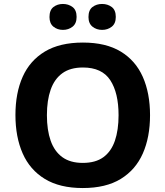

<svg xmlns="http://www.w3.org/2000/svg" viewBox="-20 -940 836 970"><path d="M738 -358Q738 -247 701.5 -164.5Q665 -82 590 -36Q515 10 398 10Q282 10 206.5 -36Q131 -82 94.5 -165Q58 -248 58 -359Q58 -470 94.5 -552Q131 -634 206.5 -679.5Q282 -725 399 -725Q515 -725 590 -679.5Q665 -634 701.5 -551.5Q738 -469 738 -358ZM217 -358Q217 -283 236 -229Q255 -175 295 -146Q335 -117 398 -117Q463 -117 502.5 -146Q542 -175 560.5 -229Q579 -283 579 -358Q579 -471 537 -535Q495 -599 399 -599Q335 -599 295 -570Q255 -541 236 -487Q217 -433 217 -358ZM230 -854Q230 -889 250 -904.5Q270 -920 297.9 -920Q325.8 -920 346.4 -904.6Q367 -889.2 367 -854.4Q367 -821 346.4 -805Q325.8 -789 297.9 -789Q270 -789 250 -805.2Q230 -821.5 230 -854ZM427 -854Q427 -889 447.1 -904.5Q467.3 -920 495.6 -920Q524 -920 544.5 -904.6Q565 -889.2 565 -854.4Q565 -821 544.4 -805Q523.9 -789 496 -789Q467.5 -789 447.3 -805.2Q427 -821.5 427 -854Z"/></svg>

Font: Noto Sans Cham
Style: Regular
Weight: 400
Designer: Monotype Design Team
Foundry: Monotype Imaging Inc.
Version: Version 2.002